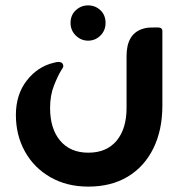

<svg xmlns="http://www.w3.org/2000/svg" viewBox="-20 -479 667 713"><path d="M307 -459Q334 -459 353 -441Q372 -423 372 -394Q372 -366 353 -347Q334 -328 307 -328Q281 -328 261.5 -347Q242 -366 242 -394Q242 -423 261.5 -441Q281 -459 307 -459ZM308 214Q228 214 167 179Q106 144 72.5 83.5Q39 23 39 -52Q39 -128 79.5 -180Q120 -232 180 -246Q191 -249 196 -249Q215 -249 215 -233Q215 -230 213 -227Q211 -224 208 -219Q195 -198 180.5 -161.5Q166 -125 166 -78Q166 -1 203.5 43.5Q241 88 308 88Q376 88 413 43.5Q450 -1 450 -78V-271Q450 -351 507 -371Q519 -375 528 -376Q537 -377 556 -377H567Q583 -377 583 -363V-87Q583 4 549.5 72Q516 140 454.5 177Q393 214 308 214Z"/></svg>

Font: Zain Black
Style: Regular
Weight: 900
Designer: Zain,Boutros
Foundry: Mobile Telecommunications Company (Zain), 2024
Version: Version 1.50; ttfautohint (v1.8.4)